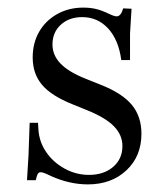

<svg xmlns="http://www.w3.org/2000/svg" viewBox="-20 -474 433 505"><path d="M211 11Q163 11 114 -11Q104 -16 97.5 -18.5Q91 -21 87 -21Q82 -21 79.5 -17Q77 -13 74 0H51L55 -66L58 -151H80L81 -134Q83 -101 101.5 -74Q120 -47 150 -30.5Q180 -14 214 -14Q253 -14 277.5 -35Q302 -56 302 -90Q302 -119 279.5 -142Q257 -165 207 -185L170 -200Q115 -222 90.5 -251Q66 -280 66 -323Q66 -361 83 -390.5Q100 -420 130.5 -437Q161 -454 199 -454Q217 -454 232 -450.5Q247 -447 266 -438Q280 -431 287 -431Q298 -431 304 -452L326 -451L322 -386V-316H299Q292 -369 264.5 -399Q237 -429 196 -429Q162 -429 140 -409Q118 -389 118 -357Q118 -329 139 -307Q160 -285 205 -267L245 -251Q301 -229 326.5 -198.5Q352 -168 352 -122Q352 -63 312.5 -26Q273 11 211 11Z"/></svg>

Font: Baskervville SC
Style: Regular
Weight: 400
Designer: Alexis Faudot, Rémi Forte, Morgane Pierson, Rafael Ribas, Tanguy Vanlaeys, Rosalie Wagner, Thomas Huot-Marchand
Foundry: ANRT
Version: Version 1.100